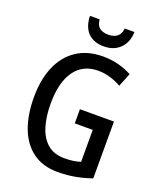

<svg xmlns="http://www.w3.org/2000/svg" viewBox="-167 -1024 940 1135"><g transform="rotate(20 303.0 -456.5)"><path d="M332 -384H546V-27Q496 -9 444 0.5Q392 10 334 10Q240 10 177 -36.5Q114 -83 83 -166Q52 -249 52 -358Q52 -468 86.5 -550Q121 -632 189 -678Q257 -724 357 -724Q407 -724 453 -712Q499 -700 537 -679L503 -594Q469 -613 432.5 -624Q396 -635 357 -635Q261 -635 209.5 -562.5Q158 -490 158 -356Q158 -276 177 -213.5Q196 -151 237 -115.5Q278 -80 344 -80Q375 -80 399.5 -83.5Q424 -87 445 -94V-295H332ZM479 -923Q477 -858 438.5 -819.5Q400 -781 337 -781Q273 -781 237 -817.5Q201 -854 199 -923H260Q263 -886 283.5 -870.5Q304 -855 339 -855Q371 -855 392.5 -870.5Q414 -886 418 -923Z"/></g></svg>

Font: Noto Sans Arabic UI Cn Md
Style: Regular
Weight: 500
Width: 3
Designer: Monotype Design Team, Nadine Chahine and Nizar Qandah
Foundry: Monotype Imaging Inc.
Version: Version 2.010; ttfautohint (v1.8.4.7-5d5b)